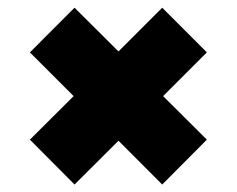

<svg xmlns="http://www.w3.org/2000/svg" viewBox="-20 -516 626 508"><path d="M177.2 -27.8 59.1 -146.5 174.8 -261.7 59.1 -377.4 177.2 -495.6 293.5 -379.9 409.2 -495.6 527.3 -377.4 411.6 -261.7 527.3 -146.5 409.2 -27.8 293.5 -143.6Z"/></svg>

Font: Bevan
Style: Regular
Weight: 400
Designer: Vernon Adams
Foundry: Vernon Adams
Version: Version 2.100; ttfautohint (v1.8.3)